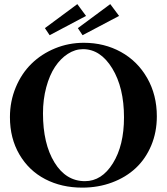

<svg xmlns="http://www.w3.org/2000/svg" viewBox="-20 -880 794 914"><path d="M216.3 -712.4 193.8 -746.1 348.1 -860.4 389.6 -804.2ZM373 -712.4 350.6 -746.1 504.9 -860.4 546.9 -804.2ZM371.6 13.2Q272.9 13.2 195.1 -27.3Q117.2 -67.9 72.3 -144.8Q27.3 -221.7 27.3 -322.3Q27.3 -397.5 54.9 -463.9Q82.5 -530.3 129.9 -576.7Q177.2 -623 241.9 -649.7Q306.6 -676.3 378.9 -676.3Q476.6 -676.3 555.7 -632.6Q634.8 -588.9 680.7 -508.5Q726.6 -428.2 726.6 -326.2Q726.6 -251 700 -187.5Q673.3 -124 626.5 -80.1Q579.6 -36.1 513.7 -11.5Q447.8 13.2 371.6 13.2ZM384.3 -17.6Q464.4 -17.6 517.3 -102.5Q570.3 -187.5 570.3 -321.3Q570.3 -462.9 514.4 -554.4Q458.5 -646 375 -646Q337.4 -646 302.7 -623.5Q268.1 -601.1 241.9 -561.8Q215.8 -522.5 200.2 -464.6Q184.6 -406.7 184.6 -340.3Q184.6 -195.8 239.3 -106.7Q293.9 -17.6 384.3 -17.6Z"/></svg>

Font: Elstob 14pt SemiBold
Style: Regular
Weight: 600
Designer: Peter S. Baker
Version: Version 1.015